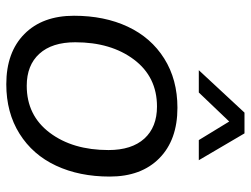

<svg xmlns="http://www.w3.org/2000/svg" viewBox="-112 -664 786 601"><g transform="rotate(90 280.5 -363.0)"><path d="M248 -54.2Q340.8 -54.2 395 -126.2Q449.2 -198.2 449.2 -310.1Q449.2 -382.8 413.3 -422.4Q377.4 -461.9 313 -461.9Q220.2 -461.9 166 -389.9Q111.8 -317.9 111.8 -206.1Q111.8 -133.3 147.7 -93.8Q183.6 -54.2 248 -54.2ZM243.2 9.8Q143.1 9.8 85.9 -46.9Q28.8 -103.5 28.8 -202.1Q28.8 -297.4 63 -370.4Q97.2 -443.4 162.8 -484.6Q228.5 -525.9 316.9 -525.9Q417.5 -525.9 474.9 -469.2Q532.2 -412.6 532.2 -314Q532.2 -218.8 498 -145.8Q463.9 -72.8 397.9 -31.5Q332 9.8 243.2 9.8ZM481 -592.8H418L359.9 -688L269 -592.8H199.2L332 -735.8H397Z"/></g></svg>

Font: Creato Display
Style: Italic
Weight: 400
Italic angle: -10°
Version: Version 1.000